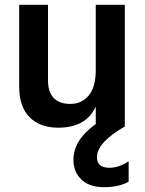

<svg xmlns="http://www.w3.org/2000/svg" viewBox="-20 -527 605 800"><path d="M516 230Q475 253 413.5 253Q352 253 319 221Q286 189 286 139Q286 56 379 -10V-83Q339 5 223 5Q146 5 103 -39Q60 -83 60 -164V-507H180V-192Q180 -144 203.5 -119Q227 -94 273.5 -94Q320 -94 349.5 -129Q379 -164 379 -235V-507H500V0Q384 67 384 128Q384 172 436 172Q476 172 516 145Z"/></svg>

Font: Hind Kochi SemiBold
Style: Regular
Weight: 600
Designer: Dhruvi Tolia
Foundry: Indian Type Foundry
Version: Version 0.702;PS 1.0;hotconv 1.0.81;makeotf.lib2.5.63406